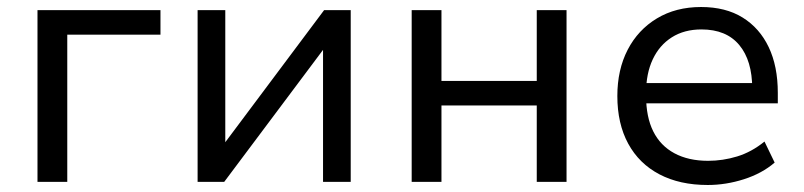

<svg xmlns="http://www.w3.org/2000/svg" viewBox="-20 -519 2294 548"><path d="M87 0V-490H438V-420H172V0Z M544 0V-490H623V-93H608L905 -490H981V0H902V-398H918L620 0Z M1155 0V-490H1240V-288H1512V-490H1597V0H1512V-218H1240V0Z M2000 9Q1920 9 1862 -21.5Q1804 -52 1773 -109Q1742 -166 1742 -245Q1742 -320 1771.5 -377Q1801 -434 1855 -466.5Q1909 -499 1981 -499Q2051 -499 2099.5 -469Q2148 -439 2174 -384.5Q2200 -330 2200 -254V-224H1806V-282H2144L2127 -266Q2127 -346 2090 -390.5Q2053 -435 1982 -435Q1933 -435 1897.5 -412.5Q1862 -390 1843 -349.5Q1824 -309 1824 -254V-246Q1824 -185 1844.5 -144Q1865 -103 1905 -81.5Q1945 -60 2001 -60Q2043 -60 2084 -72.5Q2125 -85 2162 -115L2191 -55Q2155 -24 2103.5 -7.5Q2052 9 2000 9Z"/></svg>

Font: Nunito Sans 10pt
Style: Regular
Weight: 400
Designer: Vernon Adams
Foundry: Vernon Adams
Version: Version 3.101;gftools[0.9.27]